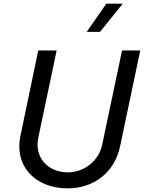

<svg xmlns="http://www.w3.org/2000/svg" viewBox="-20 -1022 790 1054"><path d="M456 -847H529L654 -1002H564ZM352 12C497 12 610 -78 639 -218L750 -745H650L541 -228C522 -137 441 -76 352 -76C239 -76 168 -162 190 -265L291 -745H190L92 -275C58 -112 171 12 352 12Z"/></svg>

Font: Plus Jakarta Text
Style: Italic
Weight: 400
Italic angle: -12°
Designer: Gumpita Rahayu
Foundry: Tokotype Studio
Version: Version 1.000;hotconv 1.0.109;makeotfexe 2.5.65596